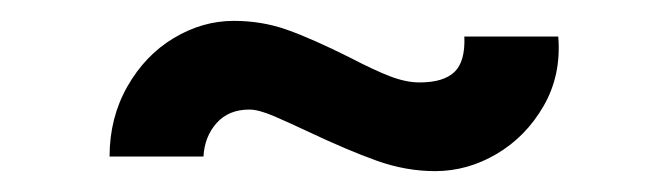

<svg xmlns="http://www.w3.org/2000/svg" viewBox="-20 -393 640 184"><path d="M275 -267Q258 -275 243 -281.5Q228 -288 219 -288Q199 -288 187.5 -275Q176 -262 175 -243H85Q85 -280 102 -310Q119 -340 146.5 -356.5Q174 -373 204 -373Q231 -373 255 -364.5Q279 -356 315 -338Q338 -326 353.5 -320Q369 -314 382 -314Q405 -314 415.5 -324Q426 -334 425 -358H515Q518 -321 501 -291.5Q484 -262 456 -245.5Q428 -229 397 -229Q369 -229 341 -239Q313 -249 275 -267Z"/></svg>

Font: Fliege Mono Thin
Style: Regular
Weight: 100
Version: Version 0.020;Glyphs 3.3 (3306)